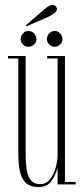

<svg xmlns="http://www.w3.org/2000/svg" viewBox="-20 -751 340 782"><path d="M135.5 11Q111.5 11 93.2 0.2Q75 -10.5 64.8 -40.2Q54.5 -70 54.5 -126.5V-513H12.5V-523H84.5V-123.5Q84.5 -57 98 -29Q111.5 -1 143.5 -1Q168.5 -1 184.2 -21.8Q200 -42.5 207.2 -69.8Q214.5 -97 214.5 -115.5V-513H172V-523H244.5V-10H288V0H214.5V-67.5Q206.5 -38 189.5 -13.5Q172.5 11 135.5 11ZM203 -560.5Q190 -560.5 180.5 -569.8Q171 -579 171 -591.5Q171 -605 180.5 -615Q190 -625 203 -625Q215 -625 224.8 -615Q234.5 -605 234.5 -591.5Q234.5 -579 224.8 -569.8Q215 -560.5 203 -560.5ZM95.5 -560.5Q83 -560.5 73.5 -569.8Q64 -579 64 -591.5Q64 -605 73.5 -615Q83 -625 95.5 -625Q108.5 -625 118.5 -615Q128.5 -605 128.5 -591.5Q128.5 -579 118.5 -569.8Q108.5 -560.5 95.5 -560.5ZM87.5 -643.5 85.5 -648 165.5 -717Q172.5 -723 180.2 -727Q188 -731 195 -731Q205 -731 210 -721.5Q212 -718 212 -714.5Q212 -705 201 -697Q190 -689 179 -683.5Z"/></svg>

Font: Imbue 100pt Thin
Style: Regular
Weight: 100
Designer: Tyler Finck
Foundry: Etcetera Type Company
Version: Version 1.102; ttfautohint (v1.8.3)